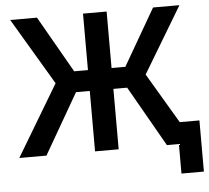

<svg xmlns="http://www.w3.org/2000/svg" viewBox="-57 -761 1059 972"><g transform="rotate(-5 472.5 -275.0)"><path d="M231 -361 30 -700H166L330 -413H400V-700H520V-413H590L756 -700H890L689 -365L840 -110H940V150H826V0H765L590 -307H520V0H400V-307H330L153 0H15Z"/></g></svg>

Font: PT Root UI Bold
Style: Regular
Weight: 700
Designer: Vitaly Kuzmin
Foundry: ParaType Ltd.
Version: Version 2.000G